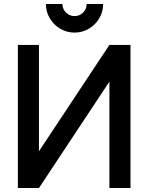

<svg xmlns="http://www.w3.org/2000/svg" viewBox="-20 -946 746 966"><path d="M211 -926H294Q294 -901 312 -883Q330 -865 355 -865Q380.5 -865 398.2 -883Q416 -901 416 -926H499Q499 -887 479.5 -854Q460 -821 427 -801.5Q394 -782 355 -782Q316 -782 283 -801.5Q250 -821 230.5 -854Q211 -887 211 -926ZM70 0V-720H176V-185L530.5 -720H636.5V0H530.5V-535.5L176 0Z"/></svg>

Font: Manrope KiralyPet SmBd KiralyPet
Style: Regular
Weight: 600
Designer: Mikhail Sharanda
Foundry: Mikhail Sharanda
Version: Version 4.502